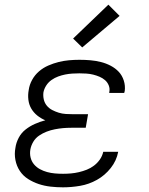

<svg xmlns="http://www.w3.org/2000/svg" viewBox="-20 -794 640 822"><path d="M250 8Q223 8 196.5 5Q170 2 146 -6Q122 -14 100.5 -27.5Q79 -41 65 -62Q51 -83 46 -109Q41 -135 46 -161Q49 -183 60 -204Q71 -225 89.5 -239.5Q108 -254 129.5 -263.5Q151 -273 174 -279Q155 -287 139.5 -299.5Q124 -312 114 -329Q104 -346 101.5 -367Q99 -388 103 -409Q106 -431 117.5 -452Q129 -473 147 -488.5Q165 -504 187 -513.5Q209 -523 231 -528.5Q253 -534 275.5 -536Q298 -538 320 -538Q344 -538 367 -536Q390 -534 412 -528.5Q434 -523 454 -512.5Q474 -502 488.5 -486.5Q503 -471 510 -449Q517 -427 514 -404Q513 -402 512.5 -399.5Q512 -397 512 -396H447Q448 -397 448 -398Q448 -399 448 -400Q451 -415 445.5 -428.5Q440 -442 429.5 -451Q419 -460 406 -465.5Q393 -471 379 -474.5Q365 -478 350 -479Q335 -480 320 -480Q305 -480 289.5 -479Q274 -478 259 -475Q244 -472 229 -466.5Q214 -461 200.5 -451.5Q187 -442 178 -428Q169 -414 166 -399Q164 -383 167.5 -368Q171 -353 180.5 -341.5Q190 -330 203.5 -323Q217 -316 231.5 -311.5Q246 -307 262 -306Q278 -305 294 -305H357L347 -247H285Q267 -247 250 -245.5Q233 -244 215 -240.5Q197 -237 180 -230.5Q163 -224 147.5 -213.5Q132 -203 122.5 -187Q113 -171 110 -154Q107 -136 111 -119.5Q115 -103 125.5 -90.5Q136 -78 150.5 -70Q165 -62 181.5 -57.5Q198 -53 215 -51.5Q232 -50 250 -50Q267 -50 284 -51.5Q301 -53 318 -57Q335 -61 351.5 -67.5Q368 -74 382.5 -85Q397 -96 407.5 -111Q418 -126 422 -144H486Q479 -106 454 -74.5Q429 -43 395 -24Q361 -5 323.5 1.5Q286 8 250 8ZM332 -591 293 -629 444 -774 492 -726Z"/></svg>

Font: Iosevka Curly LtExObl
Style: Regular
Weight: 300
Width: 7
Italic angle: -9°
Monospace: yes
Designer: Belleve Invis
Foundry: Belleve Invis
Version: Version 11.1.0; ttfautohint (v1.8.3)